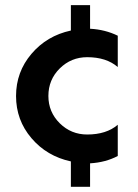

<svg xmlns="http://www.w3.org/2000/svg" viewBox="-20 -721 533 742"><path d="M316.9 -500Q254.9 -500 210.9 -456.5Q167 -413.1 167 -350.1Q167 -288.1 210.9 -244.6Q254.9 -201.2 316.9 -201.2Q391.1 -201.2 435.1 -238.8V-118.2Q388.2 -93.3 328.1 -89.8V1H253.9V-97.2Q161.1 -117.2 101.6 -187Q42 -256.8 42 -349.9Q42 -442.9 101.6 -512.9Q161.1 -583 253.9 -603V-701.2H328.1V-609.9Q386.2 -606.9 435.1 -583V-461.9Q391.1 -500 316.9 -500Z"/></svg>

Font: Oakes Grotesk
Style: SemiBold Italic
Weight: 600
Designer: Samuel Oakes
Foundry: Samuel Oakes
Version: Version 1.0 | wf-rip DC20170320